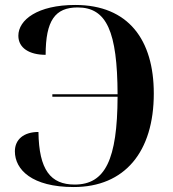

<svg xmlns="http://www.w3.org/2000/svg" viewBox="-20 -744 696 774"><path d="M277 10C483 10 600 -132 600 -367C600 -583 498 -724 283 -724C132 -724 54 -664 54 -600C54 -550 99 -523 164 -523C164 -661 202 -714 293 -714C410 -714 453 -617 454 -364H191V-354H454C453 -100 404 0 281 0C184 0 137 -59 135 -212C76 -212 40 -182 40 -134C40 -60 109 10 277 10Z"/></svg>

Font: Noto Serif Display SemiBold
Style: Regular
Weight: 600
Designer: Monotype Design Team
Foundry: Monotype Imaging Inc.
Version: Version 2.009